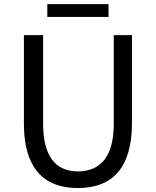

<svg xmlns="http://www.w3.org/2000/svg" viewBox="-20 -905 761 937"><path d="M360.4 12.7Q121.1 12.7 98.6 -249Q96.7 -275.4 96.7 -302.7V-733.4H190.4V-299.8Q191.4 -69.3 360.4 -68.4Q534.2 -70.3 535.2 -299.8V-733.4H624V-302.7Q623 11.7 360.4 12.7ZM210.9 -822.3V-884.8H509.8V-822.3Z"/></svg>

Font: Taipei Sans TC Beta
Style: Regular
Weight: 400
Designer: JT Foundry
Foundry: JT Foundry
Version: Version 1.000